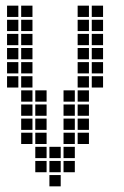

<svg xmlns="http://www.w3.org/2000/svg" viewBox="-20 -665 440 680"><path d="M5 -645V-605H45V-645ZM5 -595V-555H45V-595ZM5 -545V-505H45V-545ZM5 -495V-455H45V-495ZM5 -445V-405H45V-445ZM5 -395V-355H45V-395ZM55 -195V-155H95V-195ZM55 -245V-205H95V-245ZM55 -295V-255H95V-295ZM55 -345V-305H95V-345ZM55 -395V-355H95V-395ZM55 -445V-405H95V-445ZM55 -495V-455H95V-495ZM55 -545V-505H95V-545ZM55 -595V-555H95V-595ZM55 -645V-605H95V-645ZM255 -645V-605H295V-645ZM255 -595V-555H295V-595ZM255 -545V-505H295V-545ZM255 -495V-455H295V-495ZM255 -445V-405H295V-445ZM255 -395V-355H295V-395ZM255 -345V-305H295V-345ZM255 -295V-255H295V-295ZM255 -245V-205H295V-245ZM255 -195V-155H295V-195ZM305 -395V-355H345V-395ZM305 -445V-405H345V-445ZM305 -495V-455H345V-495ZM305 -545V-505H345V-545ZM305 -595V-555H345V-595ZM305 -645V-605H345V-645ZM155 -45V-5H195V-45ZM105 -95V-55H145V-95ZM205 -95V-55H245V-95ZM155 -95V-55H195V-95ZM105 -145V-105H145V-145ZM205 -145V-105H245V-145ZM105 -195V-155H145V-195ZM205 -195V-155H245V-195ZM155 -145V-105H195V-145ZM105 -245V-205H145V-245ZM105 -295V-255H145V-295ZM105 -345V-305H145V-345ZM205 -245V-205H245V-245ZM205 -295V-255H245V-295ZM205 -345V-305H245V-345Z"/></svg>

Font: Nose Transport 13 Square
Style: Regular
Weight: 400
Designer: Nico Rohrbach
Foundry: Nose
Version: Version 1.400;Glyphs 3.2.3 (3260)